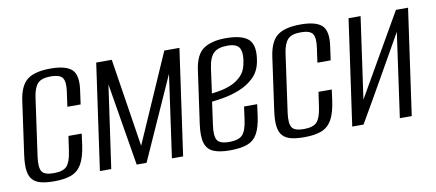

<svg xmlns="http://www.w3.org/2000/svg" viewBox="-53 -688 2008 884"><g transform="rotate(-10 950.5 -246.5)"><path d="M140.6 9.9Q104.9 9.9 79.9 3.9Q55 -2.1 40.6 -17.5Q26.1 -32.9 22.3 -61.2Q18.5 -89.6 24.7 -134L59.4 -381.5Q69.7 -452 105 -478.2Q140.3 -504.4 212.6 -504.4Q284.2 -504.4 312.2 -478.2Q340.2 -452 329.9 -381.5L321 -317.5H259L268.7 -386.6Q275 -429.9 263.3 -449.3Q251.6 -468.6 207.3 -468.6Q164 -468.6 146.3 -449.3Q128.5 -429.9 122.2 -386.6L83.8 -113Q77.5 -65.3 89.4 -46.4Q101.2 -27.4 144.5 -27.4Q188.8 -27.4 206.1 -46.4Q223.3 -65.3 230.3 -113L240.6 -184.5H302.6L295.9 -134.2Q287.7 -74.9 269.4 -44Q251.1 -13.1 219.5 -1.6Q187.9 9.9 140.6 9.9Z M355.1 0 425.1 -495H497.9L562.4 -81.9L743.5 -495H814.2L744.2 0H691.8L746.1 -385.8L573.2 0H527.1L463.1 -385.8L408.2 0Z M961.6 10.2Q914.3 10.2 885.7 -1.8Q857.1 -13.7 847.3 -44.6Q837.5 -75.5 845.4 -133.1L880.4 -381.5Q890.7 -452 928.3 -477Q966 -502 1031 -502Q1110.5 -502 1139.6 -472Q1168.7 -442 1154.2 -367.9Q1145.3 -323.9 1116.5 -296.8Q1087.8 -269.7 1050.3 -254.8Q1012.9 -239.8 977.1 -233.5Q941.4 -227.1 919.2 -225L904.5 -119.1Q897.2 -68.5 909.3 -48.5Q921.3 -28.6 965.5 -28.6Q1009.8 -28.6 1027.6 -47.8Q1045.3 -67.1 1052.2 -117.7L1060.3 -177.6H1121.7L1114.7 -125.6Q1107.5 -71.2 1090.8 -41.9Q1074.1 -12.6 1043.2 -1.2Q1012.2 10.2 961.6 10.2ZM925.1 -262.3Q944.8 -264.4 970.5 -269.5Q996.2 -274.5 1021.4 -286Q1046.5 -297.5 1065.5 -317.5Q1084.5 -337.6 1091 -369Q1101.6 -413.8 1091.2 -440.2Q1080.8 -466.7 1033.7 -466.7Q990 -466.7 968.9 -447.2Q947.8 -427.6 940.6 -375.8Z M1309.6 9.9Q1273.9 9.9 1248.9 3.9Q1224 -2.1 1209.6 -17.5Q1195.1 -32.9 1191.3 -61.2Q1187.5 -89.6 1193.7 -134L1228.4 -381.5Q1238.7 -452 1274 -478.2Q1309.3 -504.4 1381.6 -504.4Q1453.2 -504.4 1481.2 -478.2Q1509.2 -452 1498.9 -381.5L1490 -317.5H1428L1437.7 -386.6Q1444 -429.9 1432.3 -449.3Q1420.6 -468.6 1376.3 -468.6Q1333 -468.6 1315.3 -449.3Q1297.5 -429.9 1291.2 -386.6L1252.8 -113Q1246.5 -65.3 1258.4 -46.4Q1270.2 -27.4 1313.5 -27.4Q1357.8 -27.4 1375.1 -46.4Q1392.3 -65.3 1399.3 -113L1409.6 -184.5H1471.6L1464.9 -134.2Q1456.7 -74.9 1438.4 -44Q1420.1 -13.1 1388.5 -1.6Q1356.9 9.9 1309.6 9.9Z M1534.8 0 1604.8 -494.3H1661L1607.2 -113.5L1826.3 -494.3H1883L1813 0H1757.4L1812.7 -393.9Q1756.3 -295 1700.8 -196.9Q1645.3 -98.9 1587.6 0Z"/></g></svg>

Font: Alumni Sans SC Thin
Style: Italic
Weight: 100
Italic angle: -8°
Designer: Robert E. Leuschke
Foundry: Robert E. Leuschke
Version: Version 1.016